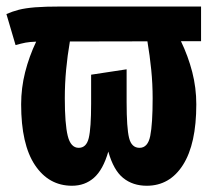

<svg xmlns="http://www.w3.org/2000/svg" viewBox="-36 -565 671 602"><path d="M12.8 -423.6 -15.9 -521Q3.1 -529.2 23.1 -534.4Q43.1 -539.5 74.1 -542.1Q105.1 -544.6 157.4 -544.6H594.4V-435.9H531.3Q553.8 -389.2 566.7 -339.5Q579.5 -289.7 579.5 -237.9Q579.5 -113.8 537.9 -48.2Q496.4 17.4 424.1 17.4Q380.5 17.4 350.3 -6.9Q320 -31.3 303.6 -89.7Q287.2 -32.8 258.7 -7.7Q230.3 17.4 189.7 17.4Q116.9 17.4 73.6 -47.4Q30.3 -112.3 30.3 -237.9Q30.3 -289.2 42.8 -338.7Q55.4 -388.2 77.4 -434.4Q57.4 -433.8 44.1 -431.3Q30.8 -428.7 12.8 -423.6ZM361 -245.1Q361 -163.6 368.7 -132.6Q376.4 -101.5 401.5 -101.5Q427.7 -101.5 435.1 -139Q442.6 -176.4 442.6 -256.9Q442.6 -302.1 438.2 -346.2Q433.8 -390.3 426.2 -435.4L183.1 -434.9Q175.4 -390.3 171.3 -346.2Q167.2 -302.1 167.2 -256.9Q167.2 -176.4 176.4 -139Q185.6 -101.5 210.8 -101.5Q234.9 -101.5 242.3 -132.3Q249.7 -163.1 249.7 -240V-330.8L361 -347.7Z"/></svg>

Font: FiraCode Nerd Font Mono
Style: Bold
Weight: 700
Monospace: yes
Designer: Carrois Corporate, Edenspiekermann AG, Nikita Prokopov
Foundry: Carrois Corporate, Edenspiekermann AG, Nikita Prokopov
Version: Version 6.002;Nerd Fonts 3.3.0